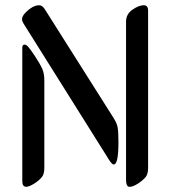

<svg xmlns="http://www.w3.org/2000/svg" viewBox="-20 -715 656 740"><path d="M465.8 -21V-631.8Q465.8 -660.6 490.5 -677.7Q515.1 -694.8 534.2 -694.8Q550.8 -694.8 550.8 -673.8V-67.9Q550.8 -43.5 541 -32.2Q528.3 -17.6 510 -6.3Q491.7 4.9 481 4.9Q476.6 4.9 473.9 3.9Q471.2 2.9 468.5 -3.2Q465.8 -9.3 465.8 -21ZM401.4 -97.2 70.8 -624Q64.9 -633.3 64.9 -641.1Q64.9 -651.9 76.2 -664.1Q105.5 -694.8 130.9 -694.8Q143.1 -694.8 152.8 -679.2L417.5 -260.7Q430.7 -240.2 433.6 -222.9Q436.5 -205.6 436.5 -167Q436.5 -81.1 418.5 -81.1Q412.1 -81.1 403.3 -94.7Q401.9 -96.2 401.4 -97.2ZM143.1 -449.2Q150.9 -431.2 150.9 -404.8V-67.9Q150.9 -43.5 141.1 -32.2Q128.9 -17.6 110.1 -6.3Q91.3 4.9 81.5 4.9Q65.9 4.9 65.9 -16.1V-531.2Q65.9 -543 75.2 -543Q81.5 -543 89.1 -534.2Q96.7 -525.4 113.8 -500Q133.3 -470.7 143.1 -449.2Z"/></svg>

Font: SirinStencil
Style: Regular
Weight: 400
Designer: Olga Karpushina (okarpush@gmail.com)
Foundry: Cyreal (www.cyreal.org)
Version: Version 1.002